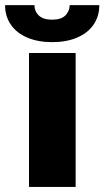

<svg xmlns="http://www.w3.org/2000/svg" viewBox="-65 -740 413 760"><path d="M49.8 -530.3H234.4V0H49.8ZM141.6 -573.2Q85 -573.2 42.7 -591.3Q0.5 -609.4 -22.2 -642.6Q-44.9 -675.8 -44.9 -719.7H71.3Q71.3 -695.3 88.6 -678.7Q106 -662.1 141.6 -662.1Q176.8 -662.1 193.4 -678.5Q210 -694.8 210.9 -719.7H328.1Q328.1 -675.8 305.4 -642.6Q282.7 -609.4 240.5 -591.3Q198.2 -573.2 141.6 -573.2Z"/></svg>

Font: Pretendard Std Black
Style: Regular
Weight: 900
Designer: Base glyphs from Inter by Rasmus Andersson; Hangeul glyphs from Noto Sans CJK(Source Han Sans) by Jang Soo-young and Kan
Foundry: Kil Hyung-jin
Version: Version 1.309